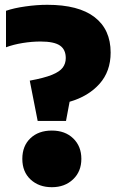

<svg xmlns="http://www.w3.org/2000/svg" viewBox="-20 -770 496 800"><path d="M137 -266 104 -434Q164 -445 196.5 -458.2Q229 -471.5 241.5 -488.5Q254 -505.5 254 -528Q254 -563.5 229.8 -580.2Q205.5 -597 149 -597Q113 -597 74.5 -590.8Q36 -584.5 5 -573V-725Q38 -736.5 85.8 -743.2Q133.5 -750 177 -750Q307.5 -750 374.2 -698.5Q441 -647 441 -551Q441 -472.5 394.5 -420.5Q348 -368.5 270 -346L255 -266ZM196 10Q142 10 107.5 -22Q73 -54 73 -108Q73 -162 106.8 -194Q140.5 -226 196 -226Q251.5 -226 285.2 -193.2Q319 -160.5 319 -108Q319 -55.5 284.5 -22.8Q250 10 196 10Z"/></svg>

Font: Encode Sans Cnd Black
Style: Regular
Weight: 900
Width: 3
Designer: Multiple Designers
Foundry: Impallari Type
Version: Version 3.002; ttfautohint (v1.8.3) -l 8 -r 50 -G 200 -x 14 